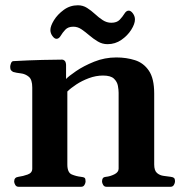

<svg xmlns="http://www.w3.org/2000/svg" viewBox="-20 -715 700 735"><path d="M50.8 0Q42.5 0 38.3 -7.3Q34.2 -14.6 34.2 -20Q34.2 -36.1 50.3 -38.1Q68.4 -40.5 85.9 -46.9Q103.5 -53.2 103.5 -69.3V-379.9Q103.5 -410.2 90.3 -421.1Q77.1 -432.1 60.1 -434.1Q43 -436 30.8 -439.5Q25.9 -441.9 22.5 -445.8Q19 -449.7 19 -459Q19 -464.8 22 -472.7Q24.9 -480.5 30.8 -481Q92.3 -484.4 142.6 -485.6Q192.9 -486.8 218.3 -486.8Q222.2 -486.8 227.1 -482.9Q231.9 -479 232.9 -467.3V-412.6Q242.2 -422.9 271 -442.6Q299.8 -462.4 340.3 -478.8Q380.9 -495.1 425.3 -495.1Q463.9 -495.1 496.8 -484.6Q529.8 -474.1 550 -444.3Q570.3 -414.6 570.3 -356.9V-85.4Q570.3 -62 581.1 -52.7Q591.8 -43.5 606.7 -41.7Q621.6 -40 633.8 -38.1Q642.1 -37.1 646 -33.9Q649.9 -30.8 649.9 -20Q649.9 -14.6 645.8 -7.3Q641.6 0 633.3 0H387.2Q378.9 0 374.8 -7.3Q370.6 -14.6 370.6 -20Q370.6 -27.8 373.5 -32.5Q376.5 -37.1 385.7 -38.1Q401.4 -39.6 417.7 -47.6Q434.1 -55.7 434.1 -69.3V-359.9Q434.1 -370.6 431.4 -386.2Q428.7 -401.9 416.3 -413.8Q403.8 -425.8 374.5 -425.8Q347.2 -425.8 320.3 -415.8Q293.5 -405.8 272 -391.6Q250.5 -377.4 237.8 -364.7V-85.4Q237.8 -54.2 254.9 -47.1Q272 -40 290 -38.1Q300.3 -37.1 304 -34.2Q307.6 -31.2 307.6 -20Q307.6 -14.6 303.5 -7.3Q299.3 0 291 0ZM391.6 -545.9Q371.6 -545.9 354.5 -556.2Q337.4 -566.4 322 -579.6Q306.6 -592.8 292 -602.8Q277.3 -612.8 260.7 -612.8Q240.7 -612.8 230 -601.3Q219.2 -589.8 212.4 -578.1Q205.6 -566.4 196.3 -566.4Q188.5 -566.4 180.7 -577.1Q172.9 -587.9 172.9 -600.1Q172.9 -615.2 186.5 -637.5Q200.2 -659.7 224.1 -677.2Q248 -694.8 278.3 -694.8Q297.4 -694.8 313.2 -684.8Q329.1 -674.8 343.5 -661.4Q357.9 -647.9 373.3 -637.9Q388.7 -627.9 406.2 -627.9Q427.2 -627.9 438.2 -639.4Q449.2 -650.9 456.3 -662.6Q463.4 -674.3 472.7 -674.3Q481 -674.3 488.8 -663.6Q496.6 -652.8 496.6 -640.6Q496.6 -623.5 482.4 -601.1Q468.3 -578.6 444.6 -562.3Q420.9 -545.9 391.6 -545.9Z"/></svg>

Font: Gelasio SemiBold
Style: Regular
Weight: 600
Designer: Eben Sorkin
Foundry: Eben Sorkin
Version: Version 1.008